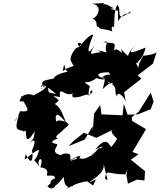

<svg xmlns="http://www.w3.org/2000/svg" viewBox="-20 -1155 1014 1219"><path d="M937 -462 856 -429 790 -427 766 -496 758 -423 624 -429 616 -488 577 -433 570 -326 568 -354 518 -269 415 -227 447 -260 512 -312 592 -280 700 -333C668 -321 711 -285 748 -253C705 -283 745 -286 685 -221C671 -244 652 -290 585 -206C646 -238 642 -216 604 -212C564 -159 523 -143 584 -195C557 -162 516 -137 483 -151C515 -184 423 -148 415 -123C475 -178 487 -145 445 -141C420 -128 432 -127 425 -174C379 -197 342 -151 374 -167C296 -187 342 -215 344 -239C318 -246 284 -252 347 -276C307 -288 399 -327 380 -339C340 -293 459 -393 404 -360C382 -344 387 -329 413 -370C399 -387 322 -406 339 -367C319 -466 363 -422 400 -374C356 -493 354 -470 307 -513C351 -451 323 -506 316 -504C321 -471 369 -538 354 -518C322 -547 297 -550 360 -539C355 -621 389 -535 443 -562C467 -594 401 -522 475 -539C503 -541 501 -554 556 -555C540 -598 597 -581 542 -548C543 -631 569 -593 523 -627C522 -649 525 -616 581 -651C597 -670 593 -647 658 -651C580 -670 589 -697 671 -696C702 -636 688 -718 621 -658C652 -673 650 -654 632 -589C714 -673 712 -590 659 -638C742 -603 695 -576 725 -541C715 -582 775 -548 781 -496L768 -569L878 -656L854 -676L951 -751L974 -823C950 -802 858 -800 889 -800C830 -707 879 -693 844 -753C855 -761 893 -792 904 -853C804 -813 780 -805 854 -886C765 -793 778 -772 863 -752C775 -806 766 -826 748 -844C769 -782 729 -865 704 -834C713 -889 716 -879 633 -887C691 -902 635 -878 657 -822C588 -837 593 -844 621 -822C569 -825 530 -780 584 -874C534 -792 530 -830 566 -919C585 -947 551 -944 483 -858C449 -904 532 -878 476 -854C462 -861 417 -792 430 -768C444 -750 445 -713 481 -751C416 -721 408 -728 378 -702C399 -812 373 -669 438 -704C331 -693 305 -646 331 -663C317 -644 211 -659 261 -597C269 -626 225 -603 244 -587C228 -632 266 -620 335 -559C281 -569 288 -559 284 -618C242 -553 155 -553 204 -533C199 -565 115 -571 104 -511C167 -507 128 -540 112 -546C143 -474 191 -440 107 -449C87 -385 46 -358 99 -422C78 -348 74 -329 130 -324C118 -367 113 -301 144 -327C144 -254 157 -254 201 -322C193 -257 194 -284 158 -236C187 -273 220 -282 183 -200C193 -152 182 -92 144 -176C120 -99 161 -181 229 -204C201 -97 176 -174 229 -98C208 -147 264 -174 236 -93C318 -80 253 -33 292 -40C373 -45 296 12 281 27C317 68 358 11 317 -21C319 -13 279 -9 317 36C316 24 327 42 385 -32C390 63 436 10 401 44C445 25 454 8 539 -5C522 -36 422 -50 439 30C485 -39 485 -43 490 -12C501 -37 529 -5 571 23C594 -28 598 -19 553 1C539 -3 652 -49 638 -117C656 -22 677 2 646 -21C659 -88 660 -47 776 -48C805 -110 814 -138 785 -69C786 -81 792 -77 825 -121L791 -95L783 -43L792 11L851 -15L897 -9L901 -68L811 -141L860 -176L821 -190L907 -335L819 -387L817 -411L861 -446L937 -567L955 -510ZM702 -1103C663 -1117 655 -1152 582 -1104C666 -1144 664 -1136 562 -1131C653 -1123 580 -1014 558 -1043C615 -1019 579 -982 605 -986C613 -962 638 -978 693 -955C688 -995 681 -964 656 -986C697 -928 686 -1015 701 -979C711 -996 698 -1076 724 -1124C760 -1097 701 -1000 809 -1083C804 -1049 780 -1100 730 -1021L729 -1087L680 -1098Z"/></svg>

Font: Hussar Lance
Style: Italic
Weight: 700
Foundry: Cannot Into Space Fonts, PlusOne Fonts
Version: Version 2.27